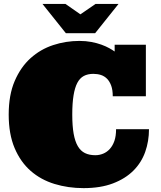

<svg xmlns="http://www.w3.org/2000/svg" viewBox="-20 -950 829 991"><path d="M390.1 -738.8Q422.9 -738.8 451.4 -733.4Q480 -728 503.4 -719.5Q526.9 -710.9 543.9 -701.4Q561 -691.9 571.8 -684.1V-719.2H732.9V-453.1H562Q562 -485.8 554 -507.8Q545.9 -529.8 532.5 -543.5Q519 -557.1 501 -563Q482.9 -568.8 461.9 -568.8Q433.1 -568.8 412.6 -557.9Q392.1 -546.9 379.2 -522.5Q366.2 -498 359.6 -457.5Q353 -417 353 -358.9Q353 -299.8 360.1 -260Q367.2 -220.2 381.6 -195.6Q396 -170.9 418.5 -159.9Q440.9 -148.9 472.2 -148.9Q493.2 -148.9 512.7 -157Q532.2 -165 547.1 -181.6Q562 -198.2 570.6 -223.1Q579.1 -248 579.1 -283.2H749Q749 -221.2 729.5 -166Q710 -110.8 668.5 -69.3Q627 -27.8 563 -3.4Q499 21 411.1 21Q332 21 261.5 -0.5Q190.9 -22 138.4 -67.9Q85.9 -113.8 55.4 -185.8Q24.9 -257.8 24.9 -358.9Q24.9 -460 55.9 -532Q86.9 -604 137.9 -649.9Q189 -695.8 254.4 -717.3Q319.8 -738.8 390.1 -738.8ZM199.2 -929.7H317.9L395 -876L473.1 -929.7H591.8L471.2 -778.8H319.8Z"/></svg>

Font: Ultra
Style: Regular
Weight: 400
Designer: Astigmatic (AOETI)
Foundry: Astigmatic (AOETI)
Version: Version 1.001